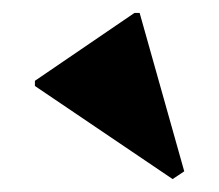

<svg xmlns="http://www.w3.org/2000/svg" viewBox="-20 -840 339 297"><path d="M247 -563 34 -707V-715L188 -820H196L265 -575Z"/></svg>

Font: Platypi Light ExtraBold
Style: Regular
Weight: 800
Version: Version 1.200